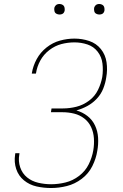

<svg xmlns="http://www.w3.org/2000/svg" viewBox="-20 -937 616 965"><path d="M237 8Q276 8 316 -2Q356 -12 390.5 -38Q425 -64 444 -102Q463 -140 469 -179Q475 -212 473 -245Q471 -278 457.5 -306.5Q444 -335 419.5 -354Q395 -373 364 -382Q393 -390 419.5 -404.5Q446 -419 467 -441.5Q488 -464 499 -492Q510 -520 514 -548Q521 -586 515.5 -624Q510 -662 487 -690.5Q464 -719 428.5 -731Q393 -743 354 -743Q318 -743 281.5 -733Q245 -723 214 -698.5Q183 -674 164.5 -640Q146 -606 140 -569V-567H160L161 -569Q166 -602 182.5 -632.5Q199 -663 227.5 -685Q256 -707 288.5 -715.5Q321 -724 354 -724Q388 -724 419.5 -713.5Q451 -703 471 -677Q491 -651 495 -617.5Q499 -584 494 -550Q488 -517 472.5 -485Q457 -453 427.5 -431Q398 -409 364 -400.5Q330 -392 297 -392H239L236 -373H293Q324 -373 352.5 -366Q381 -359 403.5 -341.5Q426 -324 438 -298Q450 -272 452 -242Q454 -212 449 -182Q443 -146 426 -111.5Q409 -77 377.5 -53Q346 -29 309.5 -20Q273 -11 237 -11Q204 -11 172 -18.5Q140 -26 116 -45.5Q92 -65 81.5 -96Q71 -127 77 -160Q77 -164 78 -167H57Q57 -163 56 -160Q50 -122 61.5 -87.5Q73 -53 100.5 -30.5Q128 -8 163.5 0Q199 8 237 8ZM479 -864Q485 -864 491 -866Q497 -868 500.5 -873Q504 -878 505 -884Q506 -892 504 -900Q502 -908 495 -912.5Q488 -917 479 -917Q473 -917 467.5 -915Q462 -913 458 -907.5Q454 -902 453 -897Q452 -888 454 -880Q456 -872 463.5 -868Q471 -864 479 -864ZM279 -864Q285 -864 291 -866Q297 -868 300.5 -873Q304 -878 305 -884Q306 -892 304 -900Q302 -908 295 -912.5Q288 -917 279 -917Q273 -917 267.5 -915Q262 -913 258 -907.5Q254 -902 253 -897Q252 -888 254 -880Q256 -872 263.5 -868Q271 -864 279 -864Z"/></svg>

Font: Iosevka Sparkle Thin
Style: Italic
Weight: 100
Italic angle: -9°
Designer: Belleve Invis
Foundry: Belleve Invis
Version: Version 4.5.0; ttfautohint (v1.8.3)